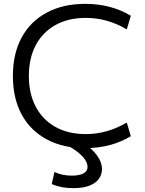

<svg xmlns="http://www.w3.org/2000/svg" viewBox="-20 -760 756 998"><path d="M423 10Q308 10 223 -35.5Q138 -81 92.5 -165Q47 -249 47 -365Q47 -481 92.5 -565Q138 -649 223 -694.5Q308 -740 423 -740Q557 -740 660 -678L639 -607Q539 -667 426 -667Q335 -667 268.5 -630Q202 -593 166 -525.5Q130 -458 130 -365Q130 -273 166 -205Q202 -137 268.5 -100Q335 -63 426 -63Q537 -63 639 -123L660 -52Q557 10 423 10ZM360 218Q298 218 249 197L263 134Q284 144 307 148.5Q330 153 354 153Q377 153 395 148.5Q413 144 424 134Q435 124 435 107Q435 82 410 54.5Q385 27 338 0L410 -20Q458 12 484 47.5Q510 83 510 120Q510 147 494 169.5Q478 192 445 205Q412 218 360 218Z"/></svg>

Font: M PLUS 1
Style: Regular
Weight: 400
Designer: Coji Morishita
Foundry: UNDERFOREST DESIGN
Version: Version 1.001